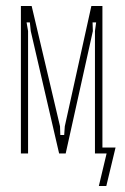

<svg xmlns="http://www.w3.org/2000/svg" viewBox="-20 -514 418 643"><path d="M323 0H298V-410L302 -439H290L291 -410L200 0H178L83 -410L80 -439H69L74 -410V0H50V-494H86L181 -91L182 -62H195L197 -91L286 -494H323ZM311 109 337 0H315V-20H367L336 109Z"/></svg>

Font: Moniqa Thin Paragraph
Style: Regular
Weight: 100
Designer: Rajesh Rajput
Foundry: Rajesh Rajput
Version: Version 1.000